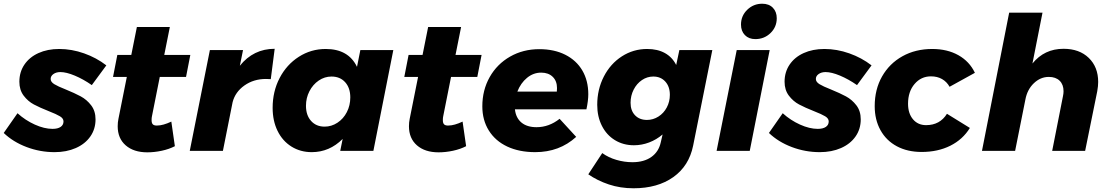

<svg xmlns="http://www.w3.org/2000/svg" viewBox="-39 -810 5954 1031"><path d="M-19 -96 55 -202Q97 -164 148 -141Q199 -118 243 -118Q271 -118 286.5 -128.5Q302 -139 302 -158Q302 -174 283 -185.5Q264 -197 223 -213Q175 -232 143 -249Q111 -266 88 -296.5Q65 -327 65 -371Q65 -423 92 -463Q119 -503 167.5 -525Q216 -547 279 -547Q346 -547 412.5 -523.5Q479 -500 532 -459L454 -353Q408 -385 362.5 -404Q317 -423 285 -423Q263 -423 248 -412.5Q233 -402 233 -386Q233 -370 252.5 -358Q272 -346 313 -330Q362 -310 394.5 -292.5Q427 -275 450.5 -244.5Q474 -214 474 -169Q474 -117 446 -77Q418 -37 368 -15Q318 7 254 7Q176 7 103.5 -20.5Q31 -48 -19 -96Z M777 -186Q775 -178 775 -165Q775 -148 782.5 -141.5Q790 -135 806 -136Q836 -136 881 -157L900 -25Q869 -9 829.5 -0.5Q790 8 752 8Q679 8 636 -29.5Q593 -67 593 -132Q593 -153 597 -172L642 -397H568L591 -515H666L696 -665H873L843 -515H983L960 -397H819Z M1436 -548 1415 -385Q1406 -386 1389 -386Q1323 -386 1273.5 -351Q1224 -316 1210 -261L1158 0H980L1088 -541H1266L1249 -457Q1322 -548 1436 -548Z M1425 -231Q1425 -319 1462.5 -391Q1500 -463 1565.5 -505Q1631 -547 1710 -547Q1832 -547 1878 -451L1896 -541H2073L1966 0H1788L1801 -64Q1730 7 1635 7Q1574 7 1526 -23Q1478 -53 1451.5 -107Q1425 -161 1425 -231ZM1842 -287Q1842 -338 1814.5 -368.5Q1787 -399 1741 -399Q1704 -399 1672.5 -377.5Q1641 -356 1622.5 -320Q1604 -284 1604 -242Q1604 -191 1631.5 -160.5Q1659 -130 1704 -130Q1741 -130 1773 -151Q1805 -172 1823.5 -208Q1842 -244 1842 -287Z M2341 -186Q2339 -178 2339 -165Q2339 -148 2346.5 -141.5Q2354 -135 2370 -136Q2400 -136 2445 -157L2464 -25Q2433 -9 2393.5 -0.5Q2354 8 2316 8Q2243 8 2200 -29.5Q2157 -67 2157 -132Q2157 -153 2161 -172L2206 -397H2132L2155 -515H2230L2260 -665H2437L2407 -515H2547L2524 -397H2383Z M3120 -304Q3120 -270 3110 -223H2726Q2731 -177 2761 -152Q2791 -127 2842 -127Q2909 -127 2966 -172L3055 -75Q2965 7 2835 7Q2749 7 2685 -23Q2621 -53 2586 -109Q2551 -165 2551 -239Q2551 -326 2590.5 -396Q2630 -466 2700 -506Q2770 -546 2857 -546Q2937 -546 2996.5 -516Q3056 -486 3088 -431.5Q3120 -377 3120 -304ZM2952 -337Q2952 -375 2929 -397.5Q2906 -420 2867 -420Q2825 -420 2791 -392Q2757 -364 2739 -318H2951Q2952 -324 2952 -337Z M3120 126 3195 12Q3228 36 3271 48.5Q3314 61 3357 61Q3419 61 3458.5 33Q3498 5 3509 -45L3519 -88Q3486 -60 3446.5 -45Q3407 -30 3365 -30Q3308 -30 3263 -57.5Q3218 -85 3193 -134.5Q3168 -184 3168 -247Q3168 -330 3203.5 -399Q3239 -468 3300.5 -507.5Q3362 -547 3436 -547Q3492 -547 3531.5 -525Q3571 -503 3592 -461L3609 -541H3786L3683 -28Q3661 81 3576.5 141Q3492 201 3363 201Q3292 201 3230.5 180.5Q3169 160 3120 126ZM3558 -301Q3558 -345 3533.5 -372Q3509 -399 3469 -399Q3436 -399 3408 -380Q3380 -361 3363.5 -328.5Q3347 -296 3347 -258Q3347 -216 3371 -191Q3395 -166 3435 -166Q3468 -166 3496.5 -184Q3525 -202 3541.5 -233Q3558 -264 3558 -301Z M4094 -541 3987 0H3809L3917 -541ZM4132 -712Q4132 -665 4098.5 -632.5Q4065 -600 4017 -600Q3982 -600 3961 -621.5Q3940 -643 3940 -678Q3940 -725 3973.5 -757.5Q4007 -790 4054 -790Q4090 -790 4111 -768.5Q4132 -747 4132 -712Z M4090 -96 4164 -202Q4206 -164 4257 -141Q4308 -118 4352 -118Q4380 -118 4395.5 -128.5Q4411 -139 4411 -158Q4411 -174 4392 -185.5Q4373 -197 4332 -213Q4284 -232 4252 -249Q4220 -266 4197 -296.5Q4174 -327 4174 -371Q4174 -423 4201 -463Q4228 -503 4276.5 -525Q4325 -547 4388 -547Q4455 -547 4521.5 -523.5Q4588 -500 4641 -459L4563 -353Q4517 -385 4471.5 -404Q4426 -423 4394 -423Q4372 -423 4357 -412.5Q4342 -402 4342 -386Q4342 -370 4361.5 -358Q4381 -346 4422 -330Q4471 -310 4503.5 -292.5Q4536 -275 4559.5 -244.5Q4583 -214 4583 -169Q4583 -117 4555 -77Q4527 -37 4477 -15Q4427 7 4363 7Q4285 7 4212.5 -20.5Q4140 -48 4090 -96Z M4658 -240Q4658 -330 4697.5 -399.5Q4737 -469 4807 -508Q4877 -547 4967 -547Q5048 -547 5107.5 -513.5Q5167 -480 5196 -419L5060 -344Q5045 -371 5019.5 -385.5Q4994 -400 4960 -400Q4907 -400 4872 -359Q4837 -318 4837 -253Q4837 -201 4863.5 -169.5Q4890 -138 4934 -138Q5008 -138 5046 -199L5169 -123Q5131 -61 5064 -27.5Q4997 6 4910 6Q4834 6 4777 -24.5Q4720 -55 4689 -111Q4658 -167 4658 -240Z M5858 -370Q5858 -348 5853 -320L5788 0H5611L5669 -294Q5672 -308 5672 -320Q5672 -356 5651 -376.5Q5630 -397 5593 -397Q5548 -397 5512.5 -363Q5477 -329 5467 -275L5412 0H5234L5380 -742H5559L5505 -469Q5569 -548 5672 -548Q5757 -548 5807.5 -499Q5858 -450 5858 -370Z"/></svg>

Font: Gontserrat
Style: Bold Italic
Weight: 700
Italic angle: -11.3°
Designer: Julieta Ulanovsky
Foundry: Julieta Ulanovsky
Version: Version 6.001